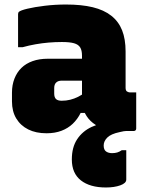

<svg xmlns="http://www.w3.org/2000/svg" viewBox="-20 -580 640 850"><path d="M536 -352Q536 -332 536 -312Q536 -292 536 -271.5Q536 -251 536 -230.5Q536 -210 536 -190Q536 -184 538.5 -179Q541 -174 547 -173Q548 -172 550 -171.5Q552 -171 555 -171Q556 -171 557 -171Q558 -171 560 -171H583Q583 -131 583 -91Q583 -51 583 -11Q583 -6 580 -3Q577 0 572 0Q567 0 544.5 0Q522 0 505 0Q473 0 443.5 -9Q414 -18 391.5 -35.5Q369 -53 356 -79Q343 -105 343 -140Q343 -173 343 -206Q343 -239 343 -272Q343 -283 343 -293Q343 -303 343 -313.5Q343 -324 343 -334Q343 -357 335 -370Q327 -383 308 -388.5Q289 -394 254 -394Q224 -394 195 -391.5Q166 -389 137.5 -384Q109 -379 80 -371H60Q60 -408 60 -444.5Q60 -481 60 -517Q60 -521 61 -523.5Q62 -526 63 -527Q70 -534 101.5 -541.5Q133 -549 178.5 -554.5Q224 -560 272 -560Q341 -560 390.5 -548Q440 -536 472.5 -510.5Q505 -485 520.5 -446Q536 -407 536 -352ZM220 -166Q220 -149 228 -141.5Q236 -134 253 -134Q273 -134 291 -138.5Q309 -143 326 -151.5Q343 -160 360 -173L369 -80H337Q323 -52 302 -32Q281 -12 252 -1Q223 10 186 10Q139 10 105 -7Q71 -24 52 -55.5Q33 -87 33 -131V-170Q33 -204 44 -232Q55 -260 75 -279.5Q95 -299 124.5 -309.5Q154 -320 192 -320Q230 -320 264.5 -320Q299 -320 328.5 -320Q358 -320 380 -320Q388 -320 392 -310Q396 -300 397.5 -279Q399 -258 399 -223Q375 -223 351 -223Q327 -223 302.5 -223Q278 -223 254 -223Q246 -223 239.5 -221Q233 -219 228 -214Q224 -210 222 -204Q220 -198 220 -190ZM476 -37Q488 -37 501.5 -29Q515 -21 538 0Q534 0 527.5 1Q521 2 509 5Q471 13 455 29Q439 45 439 64Q439 83 449.5 90.5Q460 98 476 98Q489 98 499 95Q509 92 519 85H539Q539 96 539 109Q539 122 539 146Q539 170 539 215Q539 231 512.5 240.5Q486 250 449 250Q378 250 338 218.5Q298 187 298 126Q298 72 321.5 36.5Q345 1 385.5 -18Q426 -37 476 -37Z"/></svg>

Font: Recursive Monospace Black
Style: Regular
Weight: 900
Version: Version 1.047